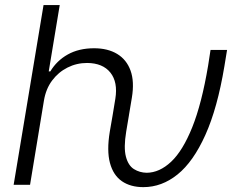

<svg xmlns="http://www.w3.org/2000/svg" viewBox="-20 -748 973 777"><path d="M35.2 0 156.2 -727.5H221.7L177.2 -459H183.6Q209.5 -502.4 254.4 -527.6Q299.3 -552.7 360.8 -552.7Q416 -552.7 454.1 -529.8Q492.2 -506.8 508.3 -462.4Q524.4 -418 513.7 -353L498.5 -262.2H432.6L446.8 -348.6Q457.5 -415.5 426.8 -454.1Q396 -492.7 332.5 -493.2Q290 -493.2 253.2 -474.6Q216.3 -456.1 190.9 -422.1Q165.5 -388.2 157.7 -340.3L101.6 0ZM560.1 9.3Q508.3 9.3 473.4 -14.6Q438.5 -38.6 425 -88.4Q411.6 -138.2 424.3 -215.3L436 -282.7H502L490.7 -215.3Q480 -150.4 489.5 -114.3Q499 -78.1 522 -63.7Q544.9 -49.3 573.7 -48.8Q625.5 -49.3 672.6 -93.5Q719.7 -137.7 758.1 -233.2Q796.4 -328.6 822.3 -482.9L832 -545.9H898.9L888.2 -480.5Q859.9 -310.1 811 -201.7Q762.2 -93.3 698.5 -42Q634.8 9.3 560.1 9.3Z"/></svg>

Font: Inter 17pt Light
Style: Italic
Weight: 300
Italic angle: -9.3988°
Version: Version 4.001;git-66647c0bb